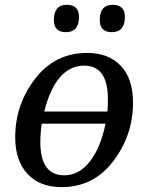

<svg xmlns="http://www.w3.org/2000/svg" viewBox="-20 -765 614 795"><path d="M340.8 -545.9Q429.2 -545.9 480 -492.7Q530.8 -439.5 530.8 -338.9Q530.8 -205.6 449.2 -97.9Q367.7 9.8 234.9 9.8Q144.5 9.8 93.8 -44.9Q43 -99.6 43 -196.8Q43 -331.5 125.2 -438.7Q207.5 -545.9 340.8 -545.9ZM163.1 -303.2H424.8Q426.8 -326.7 426.8 -354Q426.8 -493.2 329.1 -493.2Q211.4 -493.2 163.1 -303.2ZM417 -252.9H152.8Q147 -212.9 147 -176.8Q147 -39.1 246.1 -39.1Q307.1 -39.1 351.8 -95.9Q396.5 -152.8 417 -252.9ZM252.9 -631.8Q203.1 -631.8 203.1 -682.1Q203.1 -745.1 256.8 -745.1Q307.1 -745.1 307.1 -694.8Q307.1 -631.8 252.9 -631.8ZM442.9 -631.8Q393.1 -631.8 393.1 -682.1Q393.1 -745.1 446.8 -745.1Q497.1 -745.1 497.1 -694.8Q497.1 -631.8 442.9 -631.8Z"/></svg>

Font: Droid Serif
Style: Italic
Weight: 400
Italic angle: -12°
Designer: Monotype Design team
Foundry: Monotype Imaging Inc.
Version: Version 1.03